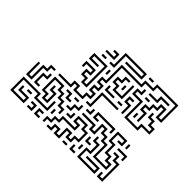

<svg xmlns="http://www.w3.org/2000/svg" viewBox="-176 -864 1037 1037"><g transform="rotate(-45 342.5 -345.0)"><path d="M99 -474V-576H129V-684H51V-606H69V-666H105V-654H81V-594H39V-696H141V-564H111V-486H165V-474ZM279 -600V-624H249V-654H159V-696H255V-684H171V-666H261V-636H291V-600ZM219 -594V-624H171V-600H159V-636H231V-606H255V-594ZM99 -600V-630H111V-600ZM135 -414V-426H159V-456H189V-486H219V-516H249V-564H171V-534H141V-516H189V-546H225V-534H201V-504H129V-546H159V-576H261V-504H231V-474H201V-444H171V-414ZM39 -534V-570H51V-546H69V-570H81V-534ZM489 6V-36H549V-54H519V-84H489V-114H471V-84H405V-96H459V-126H501V-96H531V-66H561V-24H501V-6H609V-144H579V-204H549V-354H429V-384H411V-354H369V-384H351V-354H309V-384H279V-456H309V-474H279V-570H291V-486H321V-444H291V-396H321V-366H339V-396H381V-366H399V-396H441V-366H561V-216H591V-156H621V6ZM39 -480V-516H81V-480H69V-504H51V-480ZM339 -414V-456H369V-486H411V-456H429V-504H405V-516H441V-444H399V-474H381V-444H351V-426H489V-504H471V-450H459V-516H501V-414ZM549 -414V-480H561V-426H579V-450H591V-414ZM519 -450V-480H531V-450ZM219 -420V-456H249V-480H261V-444H231V-420ZM105 -444V-456H135V-444ZM99 -234V-264H69V-306H99V-324H39V-366H69V-384H39V-420H51V-396H81V-354H51V-336H111V-294H81V-276H111V-246H159V-276H189V-324H171V-294H129V-384H99V-414H69V-444H45V-456H81V-426H111V-396H141V-306H159V-336H201V-264H171V-234ZM579 -234V-360H591V-246H609V-384H519V-420H531V-396H621V-234ZM219 -354V-384H189V-420H201V-396H231V-366H255V-354ZM249 -390V-420H261V-390ZM465 -384V-396H495V-384ZM159 -354V-390H171V-366H195V-354ZM369 -210V-324H279V-360H291V-336H381V-210ZM399 -270V-336H435V-324H411V-270ZM429 -234V-306H459V-336H501V-306H531V-270H519V-294H489V-324H471V-294H441V-246H525V-234ZM99 -24V-126H189V-156H219V-186H249V-204H189V-246H219V-330H231V-234H201V-216H261V-174H231V-144H201V-114H111V-36H129V-66H159V-96H219V-126H291V-54H249V-90H261V-66H279V-114H231V-84H171V-54H141V-24ZM249 -294V-330H261V-306H285V-294ZM39 -270V-300H51V-270ZM255 -144V-156H279V-264H261V-240H249V-276H291V-144ZM465 -264V-276H495V-264ZM39 -210V-246H75V-234H51V-210ZM399 -210V-240H411V-210ZM375 -174V-186H429V-216H471V-180H459V-204H441V-174ZM399 6V-54H369V-156H489V-216H531V-186H555V-174H519V-204H501V-144H381V-66H411V-6H429V-36H459V-66H495V-54H471V-24H441V6ZM129 -180V-216H165V-204H141V-180ZM75 -204V-216H105V-204ZM609 -180V-210H621V-180ZM39 -54V-186H111V-156H159V-186H195V-174H171V-144H99V-174H51V-66H69V-150H81V-54ZM579 -30V-84H549V-150H561V-96H591V-30ZM519 -120V-150H531V-120ZM405 -114V-126H435V-114ZM39 6V-36H75V-24H51V-6H159V-36H189V-60H201V-24H171V6ZM195 6V-6H219V-60H231V6ZM255 -24V-36H285V-24Z"/></g></svg>

Font: Rubik Maze
Style: Regular
Weight: 400
Designer: Hubert and Fischer, NaN
Foundry: Hubert and Fischer, NaN
Version: Version 2.200